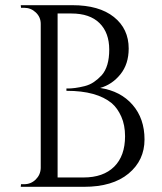

<svg xmlns="http://www.w3.org/2000/svg" viewBox="-20 -720 626 740"><path d="M304 0H60L61 -10H73Q99 -10 117.5 -28Q136 -46 137 -72V-628Q137 -654 118 -672Q99 -690 73 -690H61L60 -700H259Q362 -700 419 -654.5Q476 -609 476 -533Q476 -473 444 -433.5Q412 -394 366 -381Q445 -369 491 -316Q537 -263 537 -182.5Q537 -102 475.5 -51Q414 0 304 0ZM202 -36H300Q301 -36 302 -36Q378 -36 420 -77.5Q462 -119 462 -195Q462 -238 447.5 -270.5Q433 -303 411 -322Q353 -370 237 -370Q237 -370 236 -370V-379Q237 -379 245.5 -379Q254 -379 270 -381Q286 -383 306 -388Q326 -393 342 -404Q358 -415 372 -430Q401 -463 401 -528.5Q401 -594 363.5 -631Q326 -668 255 -668H202Z"/></svg>

Font: Cinzel
Style: Regular
Weight: 400
Designer: Natanael Gama
Version: Version 1.001;PS 001.001;hotconv 1.0.56;makeotf.lib2.0.21325